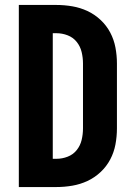

<svg xmlns="http://www.w3.org/2000/svg" viewBox="-20 -755 540 775"><path d="M56 0V-735H207Q240 -735 272 -729.5Q304 -724 333 -710.5Q362 -697 386 -674.5Q410 -652 425 -623.5Q440 -595 446 -563Q452 -531 452 -499V-237Q452 -204 446 -172Q440 -140 425 -111.5Q410 -83 386 -60.5Q362 -38 333 -24.5Q304 -11 272 -5.5Q240 0 207 0ZM193 -114H208Q231 -114 253 -122.5Q275 -131 289.5 -149Q304 -167 309.5 -190Q315 -213 315 -237V-499Q315 -522 309.5 -545Q304 -568 289.5 -586Q275 -604 253 -612.5Q231 -621 207 -621H193Z"/></svg>

Font: Iosevka SS18 Heavy
Style: Regular
Weight: 900
Monospace: yes
Designer: Belleve Invis
Foundry: Belleve Invis
Version: Version 25.1.1; ttfautohint (v1.8.4)